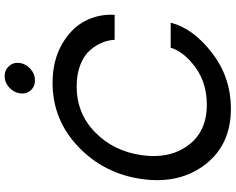

<svg xmlns="http://www.w3.org/2000/svg" viewBox="-114 -893 1017 829"><g transform="rotate(-90 394.5 -478.5)"><path d="M511 -855Q489 -836 462 -836Q435 -836 418.5 -855Q402 -874 406 -901Q410 -928 431.5 -947.5Q453 -967 480 -967Q507 -967 524 -947.5Q541 -928 537 -901Q533 -874 511 -855ZM343 10Q185 11 99 -100.5Q13 -212 36 -375Q59 -538 175.5 -649Q292 -760 451 -760Q547 -760 617 -720Q687 -680 718 -620.5Q749 -561 745 -492H637Q636 -519 625 -546Q614 -573 592 -598.5Q570 -624 529.5 -640Q489 -656 436 -656Q319 -656 237.5 -576Q156 -496 139 -375Q122 -255 181.5 -174.5Q241 -94 357 -94Q451 -94 518.5 -143.5Q586 -193 603 -250H711Q687 -154 582 -72.5Q477 9 343 10Z"/></g></svg>

Font: Oakes Grotesk Medium
Style: Italic
Weight: 500
Italic angle: -8°
Designer: Samuel Oakes
Foundry: Samuel Oakes
Version: Version 1.000;PS 001.000;hotconv 1.0.88;makeotf.lib2.5.64775